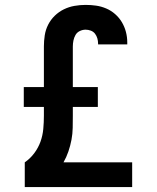

<svg xmlns="http://www.w3.org/2000/svg" viewBox="-20 -763 640 783"><path d="M81 0V-101Q103 -116 119.5 -138Q136 -160 145 -185Q154 -210 156.5 -237Q159 -264 159 -291V-327H77V-408H159V-574Q159 -596 162.5 -619Q166 -642 176.5 -662.5Q187 -683 203.5 -699Q220 -715 240.5 -725Q261 -735 283.5 -739Q306 -743 329 -743Q351 -743 372 -740Q393 -737 413 -728.5Q433 -720 449.5 -705.5Q466 -691 477 -672.5Q488 -654 493.5 -633Q499 -612 499 -590V-582H380V-585Q380 -596 377 -606.5Q374 -617 367.5 -625.5Q361 -634 350.5 -638Q340 -642 329 -642Q317 -642 305.5 -636.5Q294 -631 288 -620.5Q282 -610 279.5 -598Q277 -586 277 -573V-408H379V-327H277V-291Q277 -266 276.5 -241.5Q276 -217 271.5 -193Q267 -169 259 -145.5Q251 -122 239 -101H519V0Z"/></svg>

Font: Iosevka Aile
Style: Bold
Weight: 700
Designer: Belleve Invis
Foundry: Belleve Invis
Version: Version 28.0.1; ttfautohint (v1.8.4)